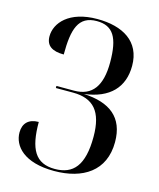

<svg xmlns="http://www.w3.org/2000/svg" viewBox="-111 -804 739 893"><g transform="rotate(15 258.5 -357.5)"><path d="M234 10C372 10 474 -53 474 -193C474 -312 402 -366 276 -372C398 -387 459 -453 459 -556C459 -674 369 -725 247 -725C111 -725 52 -654 52 -590C52 -544 83 -525 138 -525C138 -647 158 -715 247 -715C326 -715 356 -664 356 -545C356 -432 315 -375 228 -375H143V-365H225C324 -365 371 -313 371 -191C371 -52 323 0 235 0C141 0 107 -62 107 -192C59 -192 33 -166 33 -122C33 -57 89 10 234 10Z"/></g></svg>

Font: Noto Serif Display Condensed Medium
Style: Regular
Weight: 500
Width: 3
Designer: Monotype Design Team
Foundry: Monotype Imaging Inc.
Version: Version 2.009